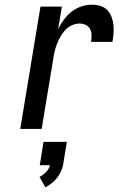

<svg xmlns="http://www.w3.org/2000/svg" viewBox="-20 -548 540 816"><path d="M66 0 152 -520H243L227 -424Q237 -445 251.5 -464.5Q266 -484 284.5 -498.5Q303 -513 325.5 -520.5Q348 -528 370 -528Q389 -528 406 -523Q423 -518 435 -506Q447 -494 453.5 -477.5Q460 -461 462 -443Q464 -425 462.5 -406.5Q461 -388 458 -370H367Q369 -384 369 -398.5Q369 -413 363 -424.5Q357 -436 344.5 -442Q332 -448 318 -448Q302 -448 285.5 -440.5Q269 -433 257 -420Q245 -407 236.5 -392Q228 -377 222 -361Q216 -345 212 -328.5Q208 -312 206 -296L157 0ZM173 248 148 204Q163 196 176 183Q189 170 192 154H149L165 55H264L248 154Q245 168 238.5 182Q232 196 222 208.5Q212 221 199.5 231Q187 241 173 248Z"/></svg>

Font: Iosevka SS04 Medium Oblique
Style: Regular
Weight: 500
Italic angle: -9°
Monospace: yes
Designer: Belleve Invis
Foundry: Belleve Invis
Version: Version 19.0.0; ttfautohint (v1.8.4)